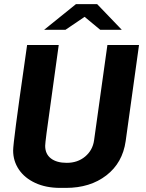

<svg xmlns="http://www.w3.org/2000/svg" viewBox="-20 -905 713 935"><path d="M266 -686 227 -404Q200 -215 200 -195Q200 -155 228 -133.5Q256 -112 305 -112Q358 -112 394.5 -142.5Q431 -173 438 -221L503 -686H657L592 -218Q577 -112 498 -51Q419 10 301 10H273Q204 10 152 -14Q100 -38 72 -79.5Q44 -121 44 -172Q44 -193 58 -300Q72 -407 97 -580L112 -686ZM392 -823 299 -760H195L350 -885H453L573 -760H468Z"/></svg>

Font: Chivo
Style: Bold Italic
Weight: 700
Italic angle: -8.05°
Designer: Hector Gatti
Foundry: Omnibus-Type
Version: Version 1.007